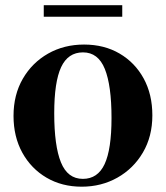

<svg xmlns="http://www.w3.org/2000/svg" viewBox="-20 -692 626 724"><path d="M288 12Q213.5 12 155.5 -22Q97.5 -56 64.2 -116.2Q31 -176.5 31 -255Q31 -334.5 66 -395Q101 -455.5 161.2 -489.8Q221.5 -524 297 -524Q373 -524 431 -490Q489 -456 521.8 -396Q554.5 -336 554.5 -257Q554.5 -177.5 518.8 -116.8Q483 -56 422.5 -22Q362 12 288 12ZM292.5 -17.5Q348.5 -17.5 374.5 -73.2Q400.5 -129 400.5 -247Q400.5 -370 375.2 -432.2Q350 -494.5 293 -494.5Q236.5 -494.5 210.5 -438.8Q184.5 -383 184.5 -265Q184.5 -142 209.8 -79.8Q235 -17.5 292.5 -17.5ZM145 -629V-672.5H441V-629Z"/></svg>

Font: Newsreader Display SemiBold
Style: Regular
Weight: 600
Designer: Hugues Gentile
Foundry: Production Type
Version: Version 1.001